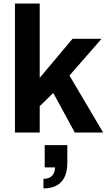

<svg xmlns="http://www.w3.org/2000/svg" viewBox="-20 -744 610 1078"><path d="M64 0V-724H203V-307L387 -526H550L370 -320L559 0H400L279 -222L203 -148V0ZM224 314V260Q258 260 273.5 241.5Q289 223 289 196H231V71H358V169Q358 222 340.5 254Q323 286 293 300Q263 314 224 314Z"/></svg>

Font: Archivo SemiBold
Style: Bold
Weight: 700
Version: Version 2.001